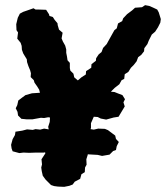

<svg xmlns="http://www.w3.org/2000/svg" viewBox="-20 -709 644 745"><path d="M29 -122 25 -133 23 -147 29 -169 38 -185 40 -198 66 -202 85 -207 107 -205 118 -208 136 -206 151 -210 169 -207 167 -217 173 -236 174 -253 167 -254 151 -251 139 -252 106 -246H83L63 -248L50 -261L48 -275L41 -289L47 -301L51 -319L64 -329L79 -340L104 -347L134 -349H135L134 -353L132 -361L124 -374L114 -388L111 -398L99 -410L100 -425L97 -436L90 -453L85 -468L84 -479L76 -492L70 -502L65 -516L64 -531L60 -543L47 -559L50 -583L44 -592L43 -615L49 -640L57 -656L70 -663L96 -672L110 -677L118 -672H129L159 -671L170 -654L172 -647L185 -643L192 -632L203 -619L204 -611L209 -594L223 -582L219 -560L224 -548L233 -532L237 -517V-504L240 -489L242 -475L251 -465V-445L253 -435L265 -423L268 -409L282 -397L296 -409L313 -420L314 -433L334 -446L335 -460L352 -473L353 -483L363 -498L374 -507L380 -523L394 -538L400 -549L415 -576L424 -592L433 -599L438 -618L454 -627L458 -638L473 -654L493 -669L504 -679L531 -681L543 -689L559 -686L573 -680L590 -672L596 -661L604 -635L602 -621L593 -603L582 -586L569 -575L557 -551L552 -538L540 -522L539 -510L528 -496L516 -487L510 -471L499 -457L488 -446L478 -430L464 -421L462 -403L452 -398L443 -382L425 -368L412 -355L411 -353L424 -352L439 -346L455 -340L465 -324L459 -312L464 -296L449 -271L440 -256L421 -253L392 -245L371 -249L359 -255L344 -256L343 -254L333 -231V-212L331 -208L344 -206L361 -210L387 -209L399 -204L415 -192L427 -183L430 -170L441 -158L433 -142L430 -127L419 -123L405 -109L376 -104L359 -108L324 -110L320 -111L321 -110L315 -91L316 -70L310 -59L309 -41L296 -33L291 -15L270 -4L262 7L249 12L229 16L205 15L190 13L178 9L165 -4L157 -12L146 -27L142 -45L140 -59L143 -71L141 -91L156 -114L155 -118L150 -117H121L93 -116L71 -117L55 -115Z"/></svg>

Font: Winky Rough
Style: Bold Italic
Weight: 700
Italic angle: -8.97852°
Designer: Simon Atzbach
Foundry: typofactur
Version: Version 1.206; ttfautohint (v1.8.4.7-5d5b)